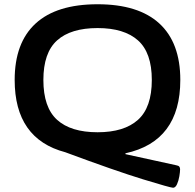

<svg xmlns="http://www.w3.org/2000/svg" viewBox="-20 -727 917 903"><path d="M794 156Q782 156 653 116.5Q524 77 287 -11Q49 -74 49 -351Q49 -526 147.5 -616.5Q246 -707 439 -707Q631 -707 729.5 -616.5Q828 -526 828 -351Q828 -62 570 -6V-2L808 50Q820 52 823.5 57Q827 62 827 69Q827 81 823.5 102Q820 123 812.5 139.5Q805 156 794 156ZM439 -105Q564 -105 629 -163.5Q694 -222 694 -351Q694 -479 629 -537Q564 -595 439 -595Q313 -595 248.5 -537Q184 -479 184 -351Q184 -222 248.5 -163.5Q313 -105 439 -105Z"/></svg>

Font: Asap Expanded SemiBold
Style: Regular
Weight: 600
Width: 7
Designer: Pablo Cosgaya
Foundry: Omnibus-Type
Version: Version 3.001; ttfautohint (v1.8.4.7-5d5b)